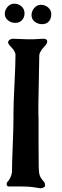

<svg xmlns="http://www.w3.org/2000/svg" viewBox="-20 -856 338 1041"><path d="M53 -241Q53 -292 58.5 -400Q64 -508 64 -559Q64 -566 59.5 -575Q55 -584 50.5 -589.5Q46 -595 38 -603.5Q30 -612 29 -614Q24 -621 24 -626Q24 -634 32 -640Q40 -646 50 -646Q63 -646 89.5 -644.5Q116 -643 129 -643H160Q171 -643 188.5 -644.5Q206 -646 216 -646Q236 -646 236 -631Q236 -622 228 -612Q227 -611 218.5 -601.5Q210 -592 206 -586.5Q202 -581 197.5 -572Q193 -563 193 -555Q193 -513 190.5 -420Q188 -327 188 -283V-247Q189 -240 189 -211V-83Q189 -61 189.5 -17.5Q190 26 190 45Q190 79 195.5 95Q201 111 218 129Q224 135 224 148Q224 158 219 159Q208 165 200 165Q198 165 174 161Q144 155 87 155H28Q16 155 16 141Q16 136 19 132Q39 112 45 79Q45 34 49 -66Q53 -166 53 -213ZM208 -725Q185 -725 168 -738.5Q151 -752 151 -774Q151 -796 166 -813Q181 -830 202 -830Q224 -830 241 -815.5Q258 -801 258 -779Q258 -751 240 -735Q227 -725 208 -725ZM57 -836Q80 -836 96.5 -821.5Q113 -807 113 -784Q113 -762 99.5 -747Q86 -732 63 -732Q40 -732 23 -746Q6 -760 6 -781Q6 -802 21 -819Q36 -836 57 -836Z"/></svg>

Font: Fedorovsk Unicode
Style: Medium
Weight: 500
Designer: Aleksandr Andreev and Nikita Simmons
Version: Version 3.2